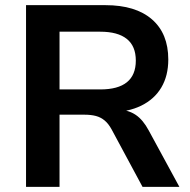

<svg xmlns="http://www.w3.org/2000/svg" viewBox="-20 -725 738 745"><path d="M81 0V-705H389Q506 -705 569.5 -650Q633 -595 633 -494Q633 -431 606 -385.5Q579 -340 528 -315Q477 -290 406 -289L414 -300L442 -299Q479 -298 507 -279Q535 -260 557 -219L676 0H533L413 -223Q401 -245 386 -257.5Q371 -270 352 -275Q333 -280 307 -280H211V0ZM211 -378H369Q438 -378 472.5 -406Q507 -434 507 -490Q507 -546 472 -574Q437 -602 369 -602H211Z"/></svg>

Font: Nunito Sans 11pt
Style: Bold
Weight: 700
Version: Version 3.101;gftools[0.9.27]